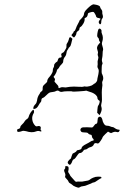

<svg xmlns="http://www.w3.org/2000/svg" viewBox="-20 -624 587 887"><path d="M282 144Q283 143 288 143.5Q293 144 295 146Q297 147 297 154.5Q297 162 295 167Q294 171 298 176Q302 181 303 184.5Q304 188 312.5 197Q321 206 325.5 211.5Q330 217 335 215.5Q340 214 346 215Q361 216 370 213Q377 212 384.5 210.5Q392 209 395.5 205.5Q399 202 410 197Q421 192 433.5 192Q446 192 447.5 194Q449 196 448.5 198Q448 200 446 200Q444 200 434 207Q418 219 412 219Q409 219 404 222Q399 225 393.5 226.5Q388 228 381 231.5Q374 235 364 236Q354 237 350 240Q346 243 343 243Q339 243 328 238.5Q317 234 314 230Q308 225 303 222.5Q298 220 296.5 215Q295 210 288 203Q282 197 281 194.5Q280 192 282 186Q283 181 279 173Q274 162 278 158Q282 155 281.5 150.5Q281 146 282 144ZM435 -82Q440 -87 445.5 -83.5Q451 -80 453 -71Q454 -63 458.5 -55Q463 -47 467 -45Q471 -43 477 -43Q483 -43 489.5 -40Q496 -37 500 -37Q504 -37 509 -33Q520 -25 529 -25Q532 -25 532.5 -23.5Q533 -22 532 -19.5Q531 -17 529 -15Q525 -12 520 -14Q510 -17 500 -12L493 -9L486 -12L479 -16L466 -4Q454 8 454 10Q454 13 446 25Q438 37 435 38Q431 40 428 38Q417 35 414 42Q410 53 397 56Q391 57 385 62Q379 67 373.5 67Q368 67 364 74Q357 83 349 83Q344 83 339 91Q327 110 321 112Q316 113 313.5 121.5Q311 130 307 134L303 138L298 135Q288 128 297 118Q303 111 305.5 110Q308 109 311 97Q312 93 313 91.5Q314 90 314.5 88Q315 86 316 85.5Q317 85 318.5 84Q320 83 323 82Q332 77 333.5 74Q335 71 335.5 70.5Q336 70 343 69Q357 66 357 60Q357 52 379 41Q391 35 397.5 30.5Q404 26 408 26Q411 26 412 24.5Q413 23 412.5 20.5Q412 18 409 16Q405 12 404.5 5.5Q404 -1 401 -1Q391 -3 388 -7Q386 -12 372 -12Q358 -12 355 -16Q347 -25 356 -33Q360 -37 383 -36L406 -35L411 -39Q415 -44 418 -48Q421 -52 425.5 -52.5Q430 -53 430.5 -66.5Q431 -80 435 -82ZM126 -110Q132 -117 134 -117Q136 -117 137 -111Q138 -105 136 -102Q127 -87 129 -72Q131 -55 143 -43Q147 -39 153.5 -41Q160 -43 164 -41Q170 -38 168 -30Q166 -25 169.5 -22Q173 -19 171 -17.5Q169 -16 166 -17Q157 -21 147 -17Q128 -9 100 -18Q88 -21 82 -18.5Q76 -16 69 -15Q63 -14 61 -15.5Q59 -17 59 -23Q59 -27 64 -28Q74 -30 74 -38Q74 -41 79 -46Q91 -57 95 -65Q99 -71 104.5 -74Q110 -77 112 -83Q116 -98 126 -110ZM436 -490Q440 -494 445 -489.5Q450 -485 449 -479Q448 -475 451 -468Q459 -450 452 -430Q450 -424 451 -419Q458 -398 456 -392.5Q454 -387 454 -376Q454 -365 452 -356Q449 -345 453 -335Q455 -330 452.5 -327Q450 -324 450 -312.5Q450 -301 449.5 -293Q449 -285 453 -279Q461 -262 453 -248Q451 -243 452.5 -237Q454 -231 452 -221Q449 -202 451 -163Q451 -155 448.5 -145.5Q446 -136 448 -131Q453 -119 445 -102L440 -92L434 -98L429 -103L430 -118Q431 -133 434 -136.5Q437 -140 439.5 -148.5Q442 -157 439 -159Q430 -164 430 -172Q430 -178 423 -185Q412 -195 397 -199Q386 -202 382 -204Q378 -206 377 -205Q376 -204 346.5 -202Q317 -200 315 -201Q313 -203 293 -202.5Q273 -202 268 -200Q260 -198 253 -203Q247 -208 238 -203Q233 -200 223 -199Q212 -198 207.5 -195.5Q203 -193 194 -184Q183 -173 179 -172Q171 -170 171 -160Q171 -155 167.5 -151.5Q164 -148 159 -139Q152 -125 143 -122Q137 -120 135.5 -120.5Q134 -121 134 -125Q134 -133 144 -143Q149 -148 151 -159Q153 -177 162 -189Q166 -195 166 -196.5Q166 -198 172 -202Q178 -206 177 -215Q177 -223 179 -226.5Q181 -230 189 -237Q198 -245 198 -247Q198 -257 206 -266Q211 -271 217.5 -281Q224 -291 224 -299Q224 -307 227 -311Q230 -315 230 -321.5Q230 -328 236 -333.5Q242 -339 243.5 -339Q245 -339 247 -346Q250 -358 258 -358Q267 -358 264 -367Q260 -376 269 -380Q275 -382 277.5 -387.5Q280 -393 284 -398.5Q288 -404 287 -411.5Q286 -419 290 -424Q295 -431 298 -442Q299 -449 302 -451.5Q305 -454 310 -449Q314 -446 314.5 -445Q315 -444 313 -439Q311 -433 309 -422.5Q307 -412 301.5 -407Q296 -402 296 -400Q296 -398 292 -393.5Q288 -389 287 -379Q286 -369 281 -363Q272 -353 272 -340Q272 -334 264 -326.5Q256 -319 254 -314Q252 -309 247.5 -305.5Q243 -302 243 -299.5Q243 -297 241 -291.5Q239 -286 236 -281.5Q233 -277 232 -275Q225 -270 230 -265Q237 -258 232 -250Q230 -247 240 -237.5Q250 -228 250 -223Q250 -218 251 -217Q252 -216 258 -219Q264 -222 272.5 -221Q281 -220 283 -220Q304 -224 322 -224Q327 -224 345 -223Q363 -222 367 -224Q371 -226 376 -224Q382 -223 394 -226Q406 -229 410.5 -233.5Q415 -238 417 -238Q419 -238 424 -244Q429 -250 429 -253Q429 -257 430 -261Q432 -267 434.5 -281.5Q437 -296 436 -300Q435 -305 432 -309.5Q429 -314 430.5 -320.5Q432 -327 431 -334Q430 -341 433 -349.5Q436 -358 433 -364.5Q430 -371 432 -377Q434 -383 430.5 -391.5Q427 -400 429 -407.5Q431 -415 437 -421L443 -428L440 -433Q437 -437 437 -442Q437 -447 433 -450Q429 -453 429 -459Q429 -467 431.5 -478Q434 -489 436 -490ZM404 -601Q410 -604 412 -604Q414 -604 424 -602Q443 -598 443 -590Q443 -587 448 -581Q453 -575 452.5 -568Q452 -561 454 -556Q458 -544 452 -538Q449 -535 448 -526Q448 -512 443 -512Q441 -511 438 -516Q433 -523 441 -532L445 -537L441 -539Q437 -541 434 -541Q431 -541 427.5 -543.5Q424 -546 424 -548Q424 -551 419.5 -559Q415 -567 412.5 -568.5Q410 -570 401 -568Q390 -565 388 -563.5Q386 -562 385 -555Q383 -545 375 -542Q370 -541 371 -537Q372 -527 365 -515Q358 -503 352.5 -500Q347 -497 347 -491Q347 -485 340 -480.5Q333 -476 333 -470Q333 -466 328.5 -458.5Q324 -451 321 -451Q320 -451 315 -455.5Q310 -460 310 -461Q310 -463 315 -468.5Q320 -474 320 -476.5Q320 -479 323.5 -480.5Q327 -482 330.5 -492.5Q334 -503 340.5 -514.5Q347 -526 347 -528Q347 -530 352 -534Q368 -550 368 -559Q368 -563 371 -569Q374 -575 386 -586.5Q398 -598 404 -601Z"/></svg>

Font: TT2020 Style D
Style: Italic
Weight: 400
Italic angle: -15°
Version: Version 0.2.000